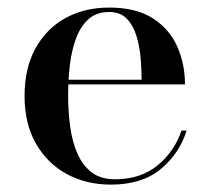

<svg xmlns="http://www.w3.org/2000/svg" viewBox="-20 -490 567 520"><path d="M280 10Q214 10 161.2 -18.5Q108.5 -47 77.5 -100.8Q46.5 -154.5 46.5 -230Q46.5 -305.5 76.2 -359.2Q106 -413 157.5 -441.2Q209 -469.5 275.5 -469.5Q349 -469.5 394.2 -440.2Q439.5 -411 460.2 -363.5Q481 -316 481 -261.5H114V-274H363.5Q363.5 -302 360.8 -333.8Q358 -365.5 349.2 -393.8Q340.5 -422 323 -439.8Q305.5 -457.5 275.5 -457.5Q242 -457.5 220.5 -438.8Q199 -420 186.8 -388Q174.5 -356 169.5 -316Q164.5 -276 164.5 -233Q164.5 -188.5 170 -147.5Q175.5 -106.5 189.5 -74.5Q203.5 -42.5 228 -23.5Q252.5 -4.5 291 -4.5Q361.5 -4.5 407.2 -42.5Q453 -80.5 471.5 -136.5H485.5Q466 -74 415.2 -32Q364.5 10 280 10Z"/></svg>

Font: Bodoni Moda 18pt Medium
Style: Regular
Weight: 500
Designer: Owen Earl
Foundry: indestructible type
Version: Version 2.004